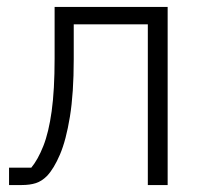

<svg xmlns="http://www.w3.org/2000/svg" viewBox="-20 -532 595 552"><path d="M6 0V-50H70Q89 -73 104.5 -112Q120 -151 128.5 -212Q137 -273 137 -364V-512H462V0H405V-462H192V-362Q192 -264 181 -196.5Q170 -129 152.5 -88Q135 -47 115 -26Q100 -11 83 -5.5Q66 0 42 0Z"/></svg>

Font: IBM Plex Sans Light
Style: Regular
Weight: 300
Designer: Mike Abbink, Paul van der Laan, Pieter van Rosmalen
Foundry: Bold Monday
Version: Version 3.201